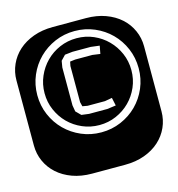

<svg xmlns="http://www.w3.org/2000/svg" viewBox="-103 -757 784 846"><g transform="rotate(-15 289.0 -334.5)"><path d="M364.3 -668.9Q413.6 -668.9 453.6 -654.3Q493.7 -639.6 521.7 -614.3Q549.8 -588.9 564.9 -554.9Q580.1 -521 580.1 -482.9V-186Q580.1 -147.9 564.9 -114Q549.8 -80.1 521.7 -54.7Q493.7 -29.3 453.6 -14.6Q413.6 0 364.3 0H213.9Q164.6 0 124.5 -14.6Q84.5 -29.3 56.4 -54.7Q28.3 -80.1 13.2 -114Q-2 -147.9 -2 -186V-482.9Q-2 -521 13.2 -554.9Q28.3 -588.9 56.4 -614.3Q84.5 -639.6 124.5 -654.3Q164.6 -668.9 213.9 -668.9ZM103 -396Q103 -437 118.7 -472.9Q134.3 -508.8 161.1 -535.9Q188 -563 224.1 -578.6Q260.3 -594.2 301.3 -594.2Q342.3 -594.2 378.2 -578.6Q414.1 -563 440.9 -535.9Q467.8 -508.8 483.4 -472.9Q499 -437 499 -396Q499 -355 483.4 -319.1Q467.8 -283.2 440.9 -256.3Q414.1 -229.5 378.2 -213.9Q342.3 -198.2 301.3 -198.2Q260.3 -198.2 224.1 -213.9Q188 -229.5 161.1 -256.3Q134.3 -283.2 118.7 -319.1Q103 -355 103 -396ZM69.8 -396Q69.8 -348.1 87.9 -305.9Q106 -263.7 137.5 -232.4Q168.9 -201.2 210.9 -183.1Q252.9 -165 301.3 -165Q349.1 -165 391.4 -183.1Q433.6 -201.2 464.8 -232.4Q496.1 -263.7 514.2 -305.9Q532.2 -348.1 532.2 -396Q532.2 -443.8 514.2 -486.1Q496.1 -528.3 464.8 -559.6Q433.6 -590.8 391.4 -608.9Q349.1 -627 301.3 -627Q252.9 -627 210.9 -608.9Q168.9 -590.8 137.5 -559.6Q106 -528.3 87.9 -486.1Q69.8 -443.8 69.8 -396ZM352.1 -541H269L233.9 -537.1L212.9 -515.1L208 -485.8V-313L212.9 -284.2L234.9 -262.2L269 -257.8H352.1L392.1 -263.2L384.3 -299.8L351.1 -293.9H272L249 -297.9L244.1 -317.9V-482.9L248 -502L272 -504.9H350.1L385.3 -500L392.1 -536.1Z"/></g></svg>

Font: Monofett
Style: Regular
Weight: 400
Designer: vernon adams
Foundry: vernon adams
Version: Version 1.000